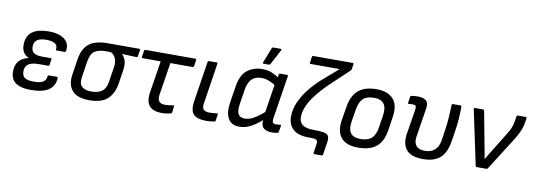

<svg xmlns="http://www.w3.org/2000/svg" viewBox="-62 -1092 4497 1618"><g transform="rotate(10 2187.0 -282.5)"><path d="M217 12Q120 12 78 -27Q36 -66 46 -141Q50 -171 64 -193Q78 -215 101.5 -229.5Q125 -244 155 -250V-251Q119 -265 103.5 -298Q88 -331 95 -381Q104 -440 150.5 -470Q197 -500 285 -500Q343 -500 383.5 -483.5Q424 -467 443 -436.5Q462 -406 454 -363Q453 -353 445 -353H378Q367 -353 369 -363Q374 -395 349 -411Q324 -427 274 -427Q244 -427 221.5 -420Q199 -413 186 -398.5Q173 -384 171 -361Q167 -321 188.5 -301Q210 -281 263 -281H336Q347 -281 345 -271L338 -224Q336 -214 327 -214H243Q211 -214 186.5 -206.5Q162 -199 148 -184Q134 -169 131 -146Q126 -102 148.5 -81.5Q171 -61 230 -61Q283 -61 308.5 -75.5Q334 -90 338 -124Q339 -135 348 -135H414Q424 -135 424 -125Q422 -59 371.5 -23.5Q321 12 217 12Z M718 12Q615 12 571.5 -38Q528 -88 541 -174L561 -305Q575 -400 627.5 -444Q680 -488 791 -488H1058Q1069 -488 1067 -478L1058 -425Q1057 -421 1055 -418Q1053 -415 1048 -415L924 -420V-419Q938 -404 947.5 -385.5Q957 -367 959.5 -341.5Q962 -316 956 -279L939 -170Q926 -85 875 -36.5Q824 12 718 12ZM722 -63Q778 -63 812 -86.5Q846 -110 855 -167L874 -286Q881 -327 875.5 -353.5Q870 -380 856.5 -396Q843 -412 825 -419H783Q727 -419 692 -397.5Q657 -376 646 -310L624 -168Q615 -111 642.5 -87Q670 -63 722 -63Z M1340 12Q1288 12 1257 -5Q1226 -22 1215 -56.5Q1204 -91 1212 -143L1255 -415H1102Q1091 -415 1093 -425L1101 -478Q1103 -488 1112 -488H1538Q1549 -488 1547 -478L1539 -425Q1537 -415 1528 -415H1338L1294 -136Q1288 -98 1303 -79.5Q1318 -61 1349 -61Q1369 -61 1388 -63.5Q1407 -66 1423 -69Q1432 -70 1431 -60L1425 -8Q1424 -1 1415 2Q1399 6 1379.5 9Q1360 12 1340 12Z M1722 12Q1667 12 1635.5 -2.5Q1604 -17 1593.5 -49Q1583 -81 1591 -133L1645 -478Q1647 -488 1657 -488H1721Q1731 -488 1729 -478L1675 -129Q1669 -92 1683.5 -76.5Q1698 -61 1735 -61Q1751 -61 1767.5 -62.5Q1784 -64 1797 -66Q1808 -68 1806 -56L1798 -4Q1797 5 1788 6Q1775 8 1755.5 10Q1736 12 1722 12Z M2002 12Q1933 12 1905.5 -38Q1878 -88 1891 -173L1915 -323Q1930 -418 1983.5 -459Q2037 -500 2110 -500Q2159 -500 2197 -483.5Q2235 -467 2254 -450L2248 -377Q2220 -397 2185.5 -411Q2151 -425 2118 -425Q2082 -425 2057 -412Q2032 -399 2016 -371.5Q2000 -344 1993 -299L1973 -170Q1965 -117 1980 -90Q1995 -63 2035 -63Q2060 -63 2085 -72.5Q2110 -82 2142 -104.5Q2174 -127 2218 -166L2204 -88Q2165 -54 2131.5 -31.5Q2098 -9 2067 1.5Q2036 12 2002 12ZM2283 12Q2232 12 2208.5 -10Q2185 -32 2192 -82L2195 -102L2195 -134L2236 -397L2246 -430L2254 -478Q2255 -483 2257.5 -485.5Q2260 -488 2264 -488H2323Q2334 -488 2332 -478L2275 -116Q2270 -81 2277 -71Q2284 -61 2302 -61Q2312 -61 2322 -62Q2332 -63 2339 -64Q2349 -65 2347 -54L2338 -3Q2337 6 2328 7Q2318 9 2308.5 10.5Q2299 12 2283 12ZM2112 -546Q2107 -546 2106 -549.5Q2105 -553 2107 -558L2157 -685Q2159 -691 2163 -693Q2167 -695 2173 -695H2232Q2238 -695 2239.5 -691Q2241 -687 2238 -682L2171 -556Q2166 -546 2155 -546Z M2667 130Q2656 130 2658 120L2670 40Q2673 24 2668 15.5Q2663 7 2651.5 3.5Q2640 0 2621 0H2595Q2505 0 2461 -39.5Q2417 -79 2417 -149Q2417 -211 2445 -273.5Q2473 -336 2519.5 -394Q2566 -452 2621 -499L2752 -613H2504Q2494 -613 2496 -623L2503 -673Q2505 -683 2513 -683H2850Q2861 -683 2859 -673L2852 -630Q2852 -626 2850 -623.5Q2848 -621 2846 -618L2704 -484Q2664 -447 2627.5 -407Q2591 -367 2562 -325.5Q2533 -284 2516.5 -241.5Q2500 -199 2500 -156Q2500 -113 2530.5 -91.5Q2561 -70 2624 -70Q2678 -70 2709 -65Q2740 -60 2751 -42Q2762 -24 2755 17L2739 120Q2737 130 2727 130Z M3018 12Q2918 12 2873 -40.5Q2828 -93 2844 -193L2864 -314Q2880 -409 2935 -454.5Q2990 -500 3088 -500Q3183 -500 3230.5 -449.5Q3278 -399 3263 -298L3245 -179Q3230 -79 3174.5 -33.5Q3119 12 3018 12ZM3026 -63Q3088 -63 3120.5 -92Q3153 -121 3163 -187L3179 -288Q3190 -359 3164.5 -392Q3139 -425 3080 -425Q3018 -425 2987 -396Q2956 -367 2945 -302L2928 -199Q2917 -132 2940 -97.5Q2963 -63 3026 -63Z M3573 12Q3471 12 3430.5 -37.5Q3390 -87 3404 -175L3437 -379Q3442 -410 3435.5 -418.5Q3429 -427 3410 -427Q3404 -427 3394.5 -426.5Q3385 -426 3377 -425Q3372 -424 3370 -427.5Q3368 -431 3369 -435L3377 -486Q3378 -491 3380.5 -493Q3383 -495 3387 -496Q3401 -498 3415.5 -499Q3430 -500 3444 -500Q3488 -500 3511.5 -480.5Q3535 -461 3527 -411L3488 -164Q3480 -114 3503 -86.5Q3526 -59 3578 -59Q3628 -59 3660.5 -86Q3693 -113 3702 -169L3712 -233Q3724 -308 3728 -371Q3732 -434 3733 -478Q3733 -488 3743 -488H3807Q3817 -488 3817 -478Q3817 -438 3813.5 -381Q3810 -324 3799 -256L3787 -179Q3772 -82 3722 -35Q3672 12 3573 12Z M4032 0Q4024 0 4022 -10L3923 -477Q3922 -482 3924.5 -485Q3927 -488 3932 -488H4000Q4010 -488 4011 -480L4065 -193Q4070 -165 4076 -136.5Q4082 -108 4086 -79H4087Q4104 -108 4121.5 -137Q4139 -166 4157 -194L4229 -311Q4242 -332 4252.5 -351Q4263 -370 4270 -390.5Q4277 -411 4281 -435L4288 -478Q4290 -488 4298 -488H4365Q4370 -488 4372.5 -485.5Q4375 -483 4374 -478L4368 -438Q4364 -411 4354 -384.5Q4344 -358 4329.5 -330.5Q4315 -303 4295 -272L4127 -7Q4123 0 4116 0Z"/></g></svg>

Font: Sofia Sans Hairline
Style: Italic
Weight: 1
Italic angle: -9°
Designer: Botio Nikoltchev, Ani Petrova
Foundry: lettersoup
Version: Version 4.102